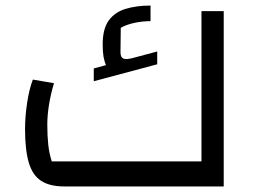

<svg xmlns="http://www.w3.org/2000/svg" viewBox="-20 -670 910 690"><path d="M166 -90H704V-630H784V0H210Q159 0 128 -20Q97 -40 83.5 -85.5Q70 -131 70 -206Q70 -251 77.5 -300.5Q85 -350 98 -384L174 -371Q162 -331 156 -293Q150 -255 150 -222Q150 -181 153.5 -149.5Q157 -118 166 -90ZM459 -462 545 -485V-439L317 -378V-424L361 -436Q355 -449 352 -466.5Q349 -484 349 -510Q349 -566 370.5 -596Q392 -626 431 -638Q470 -650 521 -650V-594Q493 -594 464 -588Q435 -582 414 -570L413 -482Q413 -464 423.5 -459.5Q434 -455 459 -462Z"/></svg>

Font: Changa
Style: Regular
Weight: 400
Designer: Eduardo Rodriguez Tunni
Foundry: Eduardo Rodriguez Tunni
Version: Version 3.003